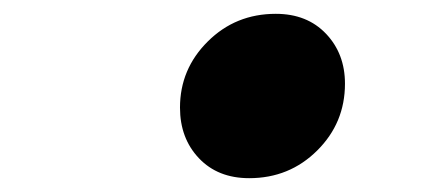

<svg xmlns="http://www.w3.org/2000/svg" viewBox="-20 -491 640 275"><path d="M336.9 -235.8Q292 -235.8 264.9 -264.4Q237.8 -293 237.8 -336.9Q237.8 -392.1 277.6 -431.6Q317.4 -471.2 375 -471.2Q419.9 -471.2 447 -442.6Q474.1 -414.1 474.1 -371.1Q474.1 -314.9 434.3 -275.4Q394.5 -235.8 336.9 -235.8Z"/></svg>

Font: Office Code Pro Bold Italic
Style: Regular
Weight: 700
Italic angle: -9°
Designer: Nathan Rutzky & Paul D. Hunt
Foundry: Adobe Systems Incorporated
Version: Version 1.004;PS 001.004;hotconv 1.0.70;makeotf.lib2.5.58329